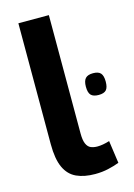

<svg xmlns="http://www.w3.org/2000/svg" viewBox="-115 -800 605 870"><g transform="rotate(-15 187.5 -365.0)"><path d="M329 -332Q304 -332 293 -343.5Q282 -355 282 -383Q282 -410 293 -422Q304 -434 329 -434Q354 -434 364.5 -422Q375 -410 375 -383Q375 -355 364.5 -343.5Q354 -332 329 -332ZM204 -740V-184Q204 -153 211.5 -136Q219 -119 232.5 -113.5Q246 -108 263 -108Q275 -108 289.5 -110.5Q304 -113 320 -118L335 -12Q311 -3 282.5 3.5Q254 10 221 10Q170 10 134 -6.5Q98 -23 79.5 -63Q61 -103 61 -173V-740Z"/></g></svg>

Font: Georama SemiExpanded SemiBold
Style: Regular
Weight: 600
Width: 6
Designer: Jean-Baptiste Levee
Foundry: Production Type
Version: Version 1.001